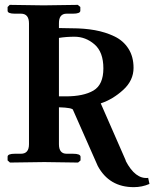

<svg xmlns="http://www.w3.org/2000/svg" viewBox="-20 -667 634 789"><path d="M286.1 -516.1Q252 -516.1 222.2 -511.2V-271H250Q323.2 -271 364 -294.9Q404.8 -318.8 404.8 -386Q404.8 -453.1 368.4 -484.6Q332 -516.1 286.1 -516.1ZM528.8 -388.2Q528.8 -336.4 486.3 -297.6Q443.8 -258.8 394 -242.2Q477.1 -51.3 497.1 -6.8H496.1Q536.1 70.3 588.9 64L594.2 88.9Q563.5 102.1 529.8 102.1Q428.7 102.1 381.8 15.1L279.8 -215.8L280.8 -214.8Q277.8 -224.6 222.2 -226.1V-74.2Q222.2 -35.2 253.9 -35.2H279.8Q310.5 -35.2 311 -22.9V-7.8L300.8 1Q200.7 -1 162.1 -1L21 1L11.2 -7.8V-22.9Q11.2 -35.2 41 -35.2H65.9Q99.1 -35.2 99.1 -74.2V-570.8Q99.1 -610.8 65.9 -610.8H41Q11.2 -610.8 11.2 -623V-638.2L20 -647Q120.1 -645 159.2 -645L299.8 -647L310.1 -638.2V-623Q310.1 -610.8 279.8 -610.8H253.9Q221.7 -610.8 222.2 -570.8V-551.8Q229 -551.8 246.6 -551.3Q264.2 -550.8 274.9 -550.8Q326.7 -550.8 369.9 -543Q413.1 -535.2 450 -517.6Q486.8 -500 507.8 -467Q528.8 -434.1 528.8 -388.2Z"/></svg>

Font: Linux Libertine
Style: Semibold
Weight: 600
Designer: Philipp H. Poll
Foundry: Philipp H. Poll
Version: Version 5.1.2 ; ttfautohint (v0.9)